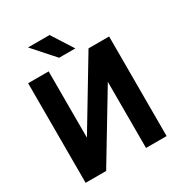

<svg xmlns="http://www.w3.org/2000/svg" viewBox="-206 -1045 1112 1187"><g transform="rotate(-30 350.0 -451.5)"><path d="M58.6 0ZM489.7 -710.9H636.7V0H489.7V-472.2L205.1 0H58.6V-710.9H205.1V-237.8ZM418.9 -751.5H303.2L168.5 -902.8H322.3Z"/></g></svg>

Font: Roboto-o
Style: o-Bold
Weight: 700
Designer: Google
Version: Version 2.134; 2016; ttfautohint (v1.6)